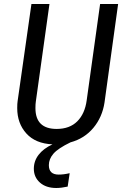

<svg xmlns="http://www.w3.org/2000/svg" viewBox="-20 -709 628 959"><path d="M570 -689 502 -197Q491 -124 446.5 -70.5Q402 -17 332 2Q270 32 247 58.5Q224 85 224 116Q224 163 273 163Q299 163 328 156L318 223Q286 230 261 230Q210 230 179.5 203Q149 176 149 134Q149 95 173 64Q197 33 242 12Q157 8 111.5 -42.5Q66 -93 66 -169Q66 -192 68 -204L137 -689H227L159 -202Q157 -190 157 -169Q157 -65 263 -65Q328 -65 366 -103Q404 -141 413 -208L480 -689Z"/></svg>

Font: Fira Sans Condensed
Style: Italic
Weight: 400
Width: 3
Italic angle: -8°
Designer: bBox Type GmbH & Carrois Corporate GbR & Edenspiekermann AG
Foundry: bBox Type GmbH & Carrois Corporate GbR & Edenspiekermann AG
Version: Version 4.301